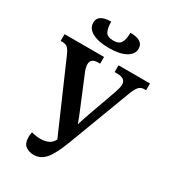

<svg xmlns="http://www.w3.org/2000/svg" viewBox="-221 -1034 1035 1158"><g transform="rotate(30 296.5 -455.0)"><path d="M200 10Q169 10 145 -7Q121 -24 121 -70Q121 -84 125 -103Q159 -94 187 -94Q219 -94 242.5 -105Q266 -116 277 -139L279 -142L76 -608Q63 -639 50 -653Q37 -667 10 -667H-1V-714H274V-667H260Q209 -667 209 -626Q209 -615 212 -602.5Q215 -590 220 -578L307 -368Q317 -344 324.5 -325Q332 -306 340 -283Q348 -308 354.5 -328Q361 -348 370 -373L440 -569Q452 -605 452 -624Q452 -667 392 -667H375V-714H594V-667H581Q558 -667 543.5 -651Q529 -635 512 -589L352 -165Q315 -67 281.5 -28.5Q248 10 200 10ZM272 -775Q198 -775 156 -798Q114 -821 114 -861Q114 -920 205 -920Q205 -873 218.5 -850Q232 -827 272 -827Q311 -827 325 -850Q339 -873 339 -920Q430 -920 430 -861Q430 -822 388 -798.5Q346 -775 272 -775Z"/></g></svg>

Font: Noto Serif Condensed SemiBold
Style: Regular
Weight: 600
Width: 3
Designer: Monotype Design Team
Foundry: Monotype Imaging Inc.
Version: Version 2.013